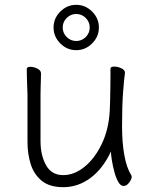

<svg xmlns="http://www.w3.org/2000/svg" viewBox="-20 -760 630 796"><path d="M390 -646Q390 -608 362 -580Q334 -552 296 -552Q258 -552 230 -580Q202 -608 202 -646Q202 -684 230 -712Q258 -740 296 -740Q334 -740 362 -712Q390 -684 390 -646ZM352 -646Q352 -669 335.5 -685.5Q319 -702 296 -702Q273 -702 256.5 -685.5Q240 -669 240 -646Q240 -623 256.5 -606.5Q273 -590 296 -590Q319 -590 335.5 -606.5Q352 -623 352 -646ZM498 -457Q495 -439 490.5 -381Q486 -323 486 -237Q486 -169 495.5 -116.5Q505 -64 524 -34Q526 -30 526 -27Q526 -17 515.5 -3Q505 11 492 11Q480 11 470.5 -5.5Q461 -22 454.5 -46Q448 -70 444 -94Q440 -118 440 -132Q407 -61 355.5 -22.5Q304 16 242 16Q185 16 152.5 -11Q120 -38 107 -80.5Q94 -123 94 -171V-368Q94 -374 93 -395Q92 -416 91.5 -439.5Q91 -463 91 -474Q91 -483 106 -483Q120 -483 135 -475.5Q150 -468 150 -456Q150 -448 149.5 -431.5Q149 -415 148.5 -397.5Q148 -380 148 -368V-175Q148 -116 171 -75Q194 -34 242 -34Q288 -34 330.5 -68.5Q373 -103 402 -163.5Q431 -224 435 -301Q436 -316 436.5 -341.5Q437 -367 437.5 -394.5Q438 -422 438 -444Q438 -466 438 -475Q438 -484 454 -484Q468 -484 483 -477Q498 -470 498 -459Z"/></svg>

Font: Moon Stars Kai T HW Light
Style: Regular
Weight: 300
Designer: GuiWonder
Version: Version 1.101